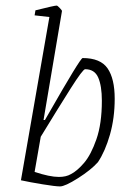

<svg xmlns="http://www.w3.org/2000/svg" viewBox="-20 -659 467 688"><path d="M391 -305Q391 -236 374 -176.5Q357 -117 331 -78Q306 -50 259.5 -20.5Q213 9 195 9Q179 9 133 1.5Q87 -6 55 -13L157 -598L104 -604L107 -622Q175 -639 183 -639Q186 -639 194.5 -630Q203 -621 202 -619L136 -229H141L152 -248Q268 -451 276 -451Q340 -451 365.5 -414Q391 -377 391 -305ZM345 -298Q345 -351 332 -381Q319 -411 285 -411Q277 -411 233.5 -342.5Q190 -274 126 -169L104 -43Q158 -25 191 -25Q217 -25 234 -35Q256 -46 281 -75Q306 -104 325.5 -160Q345 -216 345 -298Z"/></svg>

Font: Grenze ExtraLight
Style: Italic
Weight: 275
Italic angle: -10°
Designer: Renata Polastri
Foundry: Omnibus-Type
Version: Version 1.002; ttfautohint (v1.8)